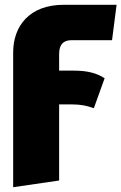

<svg xmlns="http://www.w3.org/2000/svg" viewBox="-20 -554 507 802"><path d="M277 -386H448L467 -534H246C103 -534 35 -445 35 -335V228L227 200V-118H278C319 -118 344 -112 372 -102L417 -227C384 -249 344 -259 288 -259H227V-329C227 -369 246 -386 277 -386Z"/></svg>

Font: Fira Sans Heavy
Style: Regular
Weight: 900
Designer: bBox Type GmbH & Carrois Corporate GbR & Edenspiekermann AG
Foundry: bBox Type GmbH & Carrois Corporate GbR & Edenspiekermann AG
Version: Version 4.300;PS 004.300;hotconv 1.0.88;makeotf.lib2.5.64775